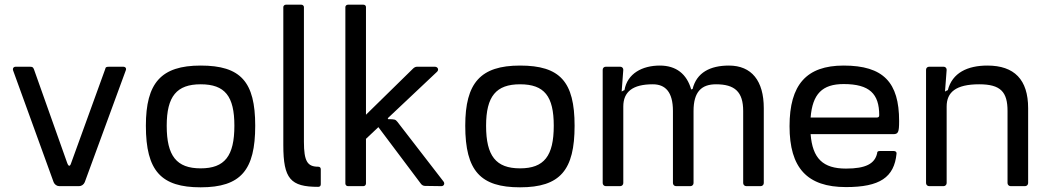

<svg xmlns="http://www.w3.org/2000/svg" viewBox="-20 -795 4471 820"><path d="M36 -494 209 -17C213 -7 223 0 233 0H318C328 0 338 -7 342 -17L517 -494C521 -503 516 -510 506 -510H448C434 -510 431 -509 429 -499L284 -99C279 -83 273 -83 267 -99L125 -499C121 -509 118 -510 106 -510H47C38 -510 33 -503 36 -494Z M837 5C1009 5 1070 -69 1070 -258C1070 -446 1008 -515 837 -515C668 -515 603 -441 603 -258C603 -64 669 5 837 5ZM692 -258C692 -384 735 -435 837 -435C941 -435 981 -384 981 -258C981 -129 940 -76 837 -76C734 -76 692 -129 692 -258Z M1190 -765V-175C1190 -31 1221 3 1339 3C1346 3 1350 -1 1350 -8V-72C1350 -79 1346 -83 1339 -83C1293 -83 1278 -106 1278 -190V-765C1278 -770 1273 -775 1267 -775H1201C1195 -775 1190 -770 1190 -765Z M1638 -286 1636 -290 1846 -488C1856 -497 1850 -510 1837 -510H1761C1755 -510 1749 -507 1744 -502L1543 -305V-765C1543 -771 1538 -775 1532 -775H1466C1460 -775 1455 -770 1455 -765V-11C1455 -5 1460 0 1466 0H1532C1538 0 1543 -5 1543 -11V-202L1596 -252L1777 -11C1781 -5 1788 -1 1795 -1L1865 0C1876 0 1881 -11 1874 -20L1677 -275C1669 -285 1665 -286 1638 -286Z M2201 5C2373 5 2434 -69 2434 -258C2434 -446 2372 -515 2201 -515C2032 -515 1967 -441 1967 -258C1967 -64 2033 5 2201 5ZM2056 -258C2056 -384 2099 -435 2201 -435C2305 -435 2345 -384 2345 -258C2345 -129 2304 -76 2201 -76C2098 -76 2056 -129 2056 -258Z M2554 -497V-13C2554 -6 2560 0 2567 0H2629C2636 0 2642 -6 2642 -13V-340C2642 -403 2682 -435 2768 -435C2821 -435 2854 -403 2854 -321V-13C2854 -6 2860 0 2867 0H2929C2936 0 2942 -6 2942 -13V-321C2942 -403 2976 -435 3038 -435C3118 -435 3154 -403 3154 -321V-13C3154 -6 3160 0 3167 0H3229C3236 0 3242 -6 3242 -13V-333C3242 -450 3190 -515 3093 -515C3013 -515 2955 -485 2938 -415L2932 -413C2913 -479 2868 -515 2798 -515C2723 -515 2659 -481 2647 -410L2642 -408L2635 -404L2642 -497C2642 -505 2636 -510 2629 -510H2567C2560 -510 2554 -505 2554 -497Z M3583 -515C3424 -515 3352 -433 3352 -256C3352 -78 3427 4 3593 4C3737 4 3799 -37 3809 -139C3810 -145 3805 -150 3798 -150H3737C3729 -150 3726 -147 3726 -140C3716 -96 3678 -75 3593 -75C3495 -75 3450 -118 3442 -222H3794C3816 -222 3820 -229 3820 -278C3820 -443 3753 -515 3583 -515ZM3442 -293C3450 -394 3492 -436 3583 -436C3694 -436 3735 -394 3735 -303C3735 -296 3732 -293 3724 -293Z M3935 -497V-13C3935 -6 3941 0 3948 0H4010C4017 0 4023 -6 4023 -13V-340C4023 -401 4062 -435 4162 -435C4254 -435 4283 -402 4283 -321V-13C4283 -6 4289 0 4296 0H4358C4365 0 4371 -6 4371 -13V-333C4371 -455 4312 -515 4197 -515C4112 -515 4047 -484 4028 -410L4023 -408L4016 -404L4023 -497C4023 -505 4017 -510 4010 -510H3948C3941 -510 3935 -505 3935 -497Z"/></svg>

Font: Aldone Medium
Style: Regular
Weight: 500
Designer: Pietro Gregorini
Version: Version 1.500;FEAKit 1.0